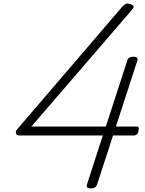

<svg xmlns="http://www.w3.org/2000/svg" viewBox="-20 -1036 810 1070"><path d="M487 14Q473 14 467 9Q461 4 464 -6L553 -281H87Q73 -281 69 -292Q65 -303 77 -317L660 -997Q671 -1009 680 -1014Q689 -1019 704 -1014Q713 -1012 718.5 -1008Q724 -1004 724.5 -998Q725 -992 716 -982L155 -331H570L690 -701Q696 -720 723 -720Q737 -720 743 -715Q749 -710 746 -700L626 -331H740Q748 -331 751.5 -326.5Q755 -322 753 -313Q751 -297 744 -289Q737 -281 726 -281H610L520 -5Q513 14 487 14Z"/></svg>

Font: Playwrite US Trad ExtraLight
Style: Regular
Weight: 250
Designer: Veronika Burian, José Scaglione
Foundry: TypeTogether
Version: Version 1.003